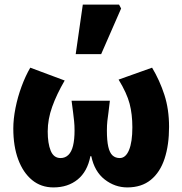

<svg xmlns="http://www.w3.org/2000/svg" viewBox="-20 -805 795 837"><path d="M213 12Q159 12 120 -20Q81 -52 59.5 -109.5Q38 -167 38 -245Q38 -286 47.5 -334Q57 -382 74 -428Q91 -474 112 -510L262 -454Q227 -394 207.5 -339.5Q188 -285 188 -232Q188 -180 201 -148Q214 -116 244 -116Q264 -116 278 -129.5Q292 -143 298.5 -170Q305 -197 305 -236Q305 -259 303 -277.5Q301 -296 298.5 -316Q296 -336 292 -366H459Q456 -336 453 -316Q450 -296 448 -277.5Q446 -259 446 -236Q446 -192 452 -165.5Q458 -139 470.5 -127.5Q483 -116 502 -116Q528 -116 542.5 -151Q557 -186 557 -250Q557 -307 545 -353Q533 -399 497 -458L643 -510Q676 -455 696.5 -392Q717 -329 717 -252Q717 -173 697.5 -113.5Q678 -54 637.5 -21Q597 12 535 12Q481 12 436.5 -22.5Q392 -57 378 -124H374Q361 -57 318.5 -22.5Q276 12 213 12ZM310 -569 341 -785H499L508 -768L421 -569Z"/></svg>

Font: Source Sans 3 ExtraBold
Style: Regular
Weight: 800
Designer: Paul D. Hunt
Foundry: Adobe
Version: Version 3.052;hotconv 1.1.0;makeotfexe 2.6.0